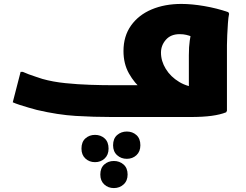

<svg xmlns="http://www.w3.org/2000/svg" viewBox="-20 -596 1251 978"><path d="M549 0Q457 0 366 -5.5Q275 -11 168 -36Q149 -41 125 -48Q101 -55 79.5 -62Q58 -69 45 -75L85 -230H96Q107 -225 126.5 -217.5Q146 -210 165.5 -204Q185 -198 196 -194Q249 -179 313 -172.5Q377 -166 439.5 -164Q502 -162 549 -162H748L706 -138Q665 -172 637 -221.5Q609 -271 609 -336Q609 -412 647.5 -466Q686 -520 752.5 -548Q819 -576 904 -576Q957 -576 1021 -565Q1085 -554 1143 -534L1147 -526Q1143 -508 1141 -478Q1139 -448 1137.5 -417Q1136 -386 1136 -366V-32L1132 -24Q1102 -12 1058 -6Q1014 0 951 0ZM800 -328Q800 -285 824.5 -245Q849 -205 893 -178.5Q937 -152 993 -150L942 -90V-315Q942 -358 946.5 -388.5Q951 -419 957 -445L973 -404Q966 -406 954.5 -410.5Q943 -415 928.5 -418.5Q914 -422 895 -422Q850 -422 825 -393.5Q800 -365 800 -328ZM556 144Q556 110 576.5 92Q597 74 626 74Q655 74 675 92Q695 110 695 144Q695 176 675 194.5Q655 213 626 213Q597 213 576.5 194.5Q556 176 556 144ZM395 161Q395 127 415 109Q435 91 464 91Q493 91 513 109Q533 127 533 161Q533 193 513 211.5Q493 230 464 230Q435 230 415 211.5Q395 193 395 161ZM491 293Q491 260 511 242Q531 224 560 224Q589 224 609.5 242Q630 260 630 293Q630 325 609.5 343.5Q589 362 560 362Q531 362 511 343.5Q491 325 491 293Z"/></svg>

Font: Kufam ExtraBold
Style: Regular
Weight: 800
Designer: Wael Morcos, Artur Schmal
Foundry: Original Type
Version: Version 1.300; ttfautohint (v1.8.3)